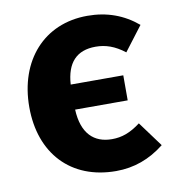

<svg xmlns="http://www.w3.org/2000/svg" viewBox="-69 -609 623 687"><g transform="rotate(-10 243.0 -265.5)"><path d="M304 -98C239 -98 196 -137 192 -225H383V-316H192C197 -395 234 -434 303 -434C339 -434 372 -423 408 -395L475 -483C424 -526 364 -548 293 -548C135 -548 32 -431 32 -262C32 -94 134 17 299 17C364 17 422 -4 475 -46L408 -137C371 -109 340 -98 304 -98Z"/></g></svg>

Font: Fira Sans
Style: Bold
Weight: 700
Designer: Carrois Corporate & Edenspiekermann AG
Foundry: Carrois Corporate GbR & Edenspiekermann AG
Version: Version 4.203